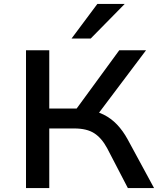

<svg xmlns="http://www.w3.org/2000/svg" viewBox="-20 -962 825 982"><path d="M113 0V-705H232V-407H384L356 -385L590 -705H727L471 -365L422 -401Q471 -395 509.5 -376Q548 -357 578.5 -325Q609 -293 633 -249L768 0H634L528 -204Q500 -256 462 -280.5Q424 -305 360 -305H232V0ZM346 -765 478 -942H618L444 -765Z"/></svg>

Font: Nunito Sans 7pt SemiExpanded SemiBold
Style: Regular
Weight: 600
Width: 6
Designer: Vernon Adams
Foundry: Vernon Adams
Version: Version 3.101;gftools[0.9.27]